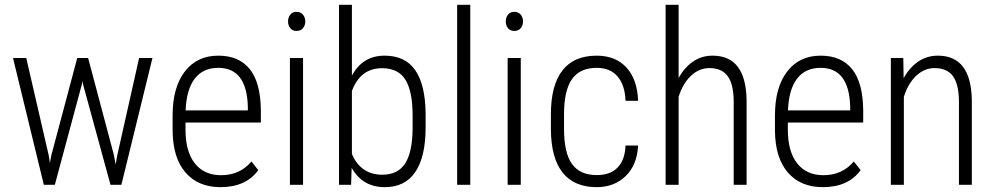

<svg xmlns="http://www.w3.org/2000/svg" viewBox="-20 -770 4141 800"><path d="M183.6 -120.1 188 -90.8 193.8 -122.6 301.8 -528.3H347.2L454.1 -126L461.9 -84.5L468.3 -121.6L559.6 -528.3H615.2L485.8 0H440.4L325.7 -419.9L323.2 -432.6L321.3 -419.4L208.5 0H162.6L34.2 -528.3H89.4Z M898.9 9.8Q805.7 9.8 752.9 -51.3Q700.2 -112.3 699.2 -225.1V-289.6Q699.2 -405.8 750 -471.9Q800.8 -538.1 889.6 -538.1Q975.6 -538.1 1020.8 -481.9Q1065.9 -425.8 1066.9 -310.1V-259.3H752.9V-229.5Q752.9 -138.7 791.7 -89.4Q830.6 -40 901.4 -40Q979.5 -40 1027.8 -97.2L1056.2 -61Q1004.4 9.8 898.9 9.8ZM889.6 -487.3Q825.7 -487.3 791.3 -442.1Q756.8 -397 753.4 -310.1H1012.7V-324.2Q1008.8 -487.3 889.6 -487.3Z M1242.7 0H1188V-528.3H1242.7ZM1180.2 -680.7Q1180.2 -697.3 1189.5 -709Q1198.7 -720.7 1215.8 -720.7Q1232.9 -720.7 1242.4 -709Q1252 -697.3 1252 -680.7Q1252 -664.1 1242.4 -652.6Q1232.9 -641.1 1215.8 -641.1Q1198.7 -641.1 1189.5 -652.6Q1180.2 -664.1 1180.2 -680.7Z M1753.4 -239.3Q1753.4 -117.2 1710.7 -53.7Q1668 9.8 1583.5 9.8Q1490.2 9.8 1445.3 -70.8L1442.9 0H1392.6V-750H1446.3V-454.6Q1490.7 -538.1 1582.5 -538.1Q1668 -538.1 1710 -477.8Q1752 -417.5 1753.4 -297.9ZM1699.2 -288.6Q1699.2 -389.2 1669.4 -437.5Q1639.6 -485.8 1571.8 -485.8Q1481.4 -485.8 1446.3 -390.6V-128.9Q1462.9 -87.4 1495.1 -64.7Q1527.3 -42 1572.8 -42Q1637.7 -42 1668.2 -89.1Q1698.7 -136.2 1699.2 -235.8Z M1939.5 0H1884.8V-750H1939.5Z M2149.9 0H2095.2V-528.3H2149.9ZM2087.4 -680.7Q2087.4 -697.3 2096.7 -709Q2106 -720.7 2123 -720.7Q2140.1 -720.7 2149.7 -709Q2159.2 -697.3 2159.2 -680.7Q2159.2 -664.1 2149.7 -652.6Q2140.1 -641.1 2123 -641.1Q2106 -641.1 2096.7 -652.6Q2087.4 -664.1 2087.4 -680.7Z M2466.8 -40.5Q2523.4 -40.5 2553.7 -72.3Q2584 -104 2586.4 -163.6H2638.7Q2634.8 -82.5 2586.9 -36.4Q2539.1 9.8 2466.8 9.8Q2372.6 9.8 2324.5 -50.5Q2276.4 -110.8 2275.4 -229.5V-293.9Q2275.4 -415 2323.5 -476.6Q2371.6 -538.1 2466.3 -538.1Q2544.9 -538.1 2590.3 -488.5Q2635.7 -439 2638.7 -350.1H2586.4Q2584 -415.5 2553.2 -451.4Q2522.5 -487.3 2466.3 -487.3Q2396 -487.3 2363 -439.9Q2330.1 -392.6 2330.1 -294.4V-234.4Q2330.1 -132.8 2363.3 -86.7Q2396.5 -40.5 2466.8 -40.5Z M2807.6 -445.3Q2831.1 -487.8 2866.9 -512.9Q2902.8 -538.1 2949.2 -538.1Q3087.4 -538.1 3090.8 -354V0H3037.1V-348.1Q3036.6 -418.9 3012.2 -452.6Q2987.8 -486.3 2935.5 -486.3Q2893.1 -486.3 2859.1 -454.3Q2825.2 -422.4 2807.6 -366.7V0H2753.4V-750H2807.6Z M3408.7 9.8Q3315.4 9.8 3262.7 -51.3Q3210 -112.3 3209 -225.1V-289.6Q3209 -405.8 3259.8 -471.9Q3310.5 -538.1 3399.4 -538.1Q3485.4 -538.1 3530.5 -481.9Q3575.7 -425.8 3576.7 -310.1V-259.3H3262.7V-229.5Q3262.7 -138.7 3301.5 -89.4Q3340.3 -40 3411.1 -40Q3489.3 -40 3537.6 -97.2L3565.9 -61Q3514.2 9.8 3408.7 9.8ZM3399.4 -487.3Q3335.4 -487.3 3301 -442.1Q3266.6 -397 3263.2 -310.1H3522.5V-324.2Q3518.6 -487.3 3399.4 -487.3Z M3743.7 -528.3 3745.1 -444.3Q3768.6 -487.3 3804.9 -512.7Q3841.3 -538.1 3887.7 -538.1Q4025.9 -538.1 4029.3 -354V0H3975.6V-348.1Q3975.1 -418.9 3950.7 -452.6Q3926.3 -486.3 3874 -486.3Q3831.5 -486.3 3797.6 -454.3Q3763.7 -422.4 3746.1 -366.7V0H3691.9V-528.3Z"/></svg>

Font: Roboto Condensed Light
Style: Regular
Weight: 300
Designer: Google
Version: Version 2.134; 2016